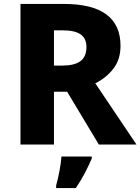

<svg xmlns="http://www.w3.org/2000/svg" viewBox="-20 -734 713 975"><path d="M304 -714Q592 -714 592 -501Q592 -432 555.5 -385Q519 -338 464 -311L673 0H482L321 -268H254V0H84V-714ZM297 -580H254V-401H297Q358 -401 388.5 -423.5Q419 -446 419 -495Q419 -538 390 -559Q361 -580 297 -580ZM446 71Q430 108 411 144.5Q392 181 365 221H265V208Q274 177 282 134.5Q290 92 292 61H446Z"/></svg>

Font: Noto Sans Gujarati UI ExtraBold
Style: Regular
Weight: 800
Designer: Jelle Bosma - Monotype Design Team, Universal Thirst
Foundry: Monotype Imaging Inc.
Version: Version 2.106; ttfautohint (v1.8.4.7-5d5b)